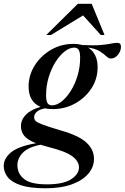

<svg xmlns="http://www.w3.org/2000/svg" viewBox="-92 -752 653 1004"><path d="M146.5 232.5Q65.5 232.5 17.5 216.8Q-30.5 201 -51.5 174.5Q-72.5 148 -72.5 116Q-72.5 76.5 -34.5 44.8Q3.5 13 96.5 -3Q50 -21.5 33.8 -43Q17.5 -64.5 17.5 -92Q17.5 -126 44 -152.8Q70.5 -179.5 120 -193Q57.5 -220 57.5 -299.5Q57.5 -358.5 89.2 -409.2Q121 -460 174.2 -491.2Q227.5 -522.5 292 -522.5Q317 -522.5 338 -516.5Q397.5 -513.5 432.8 -516.5Q468 -519.5 488 -523.8Q508 -528 521 -528Q540.5 -528 540.5 -508Q540.5 -484.5 524.5 -465.2Q508.5 -446 488 -446Q476 -446 464 -457.8Q452 -469.5 430.2 -483.5Q408.5 -497.5 368.5 -503.5Q418.5 -472 418.5 -400.5Q418.5 -339.5 386.2 -290Q354 -240.5 300.8 -211Q247.5 -181.5 184 -181.5Q162 -181.5 143 -185.5Q113 -179.5 99.8 -166.8Q86.5 -154 86.5 -139Q86.5 -128 94.2 -119.8Q102 -111.5 131 -100.5Q160 -89.5 224 -70.5Q321 -43 360.2 -6.2Q399.5 30.5 399.5 78.5Q399.5 121.5 370 156.2Q340.5 191 284 211.8Q227.5 232.5 146.5 232.5ZM179.5 -201Q204 -201 230 -221.2Q256 -241.5 278 -276.5Q300 -311.5 313.5 -356.2Q327 -401 327 -450Q327 -479.5 319.5 -491.2Q312 -503 296.5 -503Q272 -503 246 -482.8Q220 -462.5 198 -427.5Q176 -392.5 162.5 -347.8Q149 -303 149 -254Q149 -224.5 156.5 -212.8Q164 -201 179.5 -201ZM-1 112Q-1 156 33.8 184Q68.5 212 153.5 212Q239 212 280 185.2Q321 158.5 321 123Q321 91.5 286 65.2Q251 39 160.5 16.5Q138.5 11 120 5Q56.5 17 27.8 46.2Q-1 75.5 -1 112ZM150 -569 315 -732H387.5L454.5 -569H435L342.5 -671.5L174.5 -569Z"/></svg>

Font: Newsreader 72pt Medium
Style: Italic
Weight: 500
Italic angle: -17°
Designer: Hugues Gentile
Foundry: Production Type
Version: Version 1.003; ttfautohint (v1.8.3)